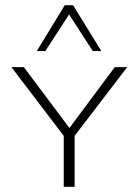

<svg xmlns="http://www.w3.org/2000/svg" viewBox="-20 -721 535 741"><path d="M228 -194 24 -462H72L257 -215H239L423 -462H471L266 -194ZM226 0V-207H268V0ZM338 -524 239 -677 230 -701H262L371 -524ZM122 -524 230 -701H262L255 -678L155 -524Z"/></svg>

Font: Ysabeau SC ExtraLight
Style: Regular
Weight: 250
Designer: Christian Thalmann (Catharsis Fonts)
Version: Version 2.001;gftools[0.9.30]; featfreeze: smcp